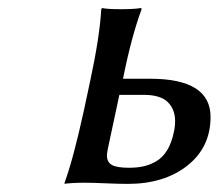

<svg xmlns="http://www.w3.org/2000/svg" viewBox="-20 -453 542 476"><path d="M411.1 -126Q414.1 -139.2 414.1 -152.8Q414.1 -182.1 395.8 -200Q377.4 -217.8 336.9 -217.8H275.9L247.1 -83Q245.1 -71.3 245.1 -67.9Q245.1 -50.8 257.6 -43.9Q270 -37.1 299.8 -37.1Q320.3 -37.1 336.4 -40.8Q352.5 -44.4 368.2 -53.7Q383.8 -63 394.8 -81.3Q405.8 -99.6 411.1 -126ZM285.2 -258.8 284.2 -257.8H352.1Q502 -257.8 502 -163.1Q502 -87.9 444.6 -42.5Q387.2 2.9 296.9 2.9Q275.9 2.9 243.4 1.5Q210.9 0 189.9 0Q174.3 0 161.9 0.7Q149.4 1.5 144.5 2L140.1 2.9V0Q161.6 -58.6 188 -179.2L203.1 -250Q227.5 -363.3 231 -430.2L232.9 -433.1Q245.6 -430.2 280.8 -430.2Q295.9 -430.2 308.3 -430.9Q320.8 -431.6 325.2 -432.6L330.1 -433.1L331.1 -430.2Q305.7 -361.8 285.2 -258.8Z"/></svg>

Font: Linear Smooth
Style: Italic
Weight: 400
Designer: Philipp H. Poll, Flanker
Foundry: Philipp H. Poll, reworked by Flanker
Version: Version 1.061 | FøM Fix